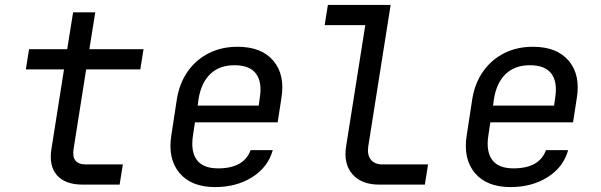

<svg xmlns="http://www.w3.org/2000/svg" viewBox="-20 -750 2440 780"><path d="M316 0Q245 0 211.5 -38Q178 -76 189 -145L240 -468H85L98 -550H253L277 -700H367L343 -550H563L550 -468H330L279 -145Q269 -82 329 -82H479L466 0Z M854 10Q757 10 709 -47.5Q661 -105 676 -200L699 -350Q710 -414 743.5 -461Q777 -508 828.5 -534Q880 -560 945 -560Q1043 -560 1091 -502.5Q1139 -445 1123 -350L1108 -253H772L764 -200Q754 -135 779.5 -100.5Q805 -66 866 -66Q971 -66 998 -140H1088Q1069 -71 1005 -30.5Q941 10 854 10ZM783 -321H1031L1035 -350Q1046 -415 1020.5 -450Q995 -485 933 -485Q872 -485 835 -450Q798 -415 787 -350Z M1521 0Q1448 0 1411.5 -42.5Q1375 -85 1386 -155L1464 -648H1299L1312 -730H1567L1476 -155Q1471 -121 1486.5 -101.5Q1502 -82 1534 -82H1719L1706 0Z M2054 10Q1957 10 1909 -47.5Q1861 -105 1876 -200L1899 -350Q1910 -414 1943.5 -461Q1977 -508 2028.5 -534Q2080 -560 2145 -560Q2243 -560 2291 -502.5Q2339 -445 2323 -350L2308 -253H1972L1964 -200Q1954 -135 1979.5 -100.5Q2005 -66 2066 -66Q2171 -66 2198 -140H2288Q2269 -71 2205 -30.5Q2141 10 2054 10ZM1983 -321H2231L2235 -350Q2246 -415 2220.5 -450Q2195 -485 2133 -485Q2072 -485 2035 -450Q1998 -415 1987 -350Z"/></svg>

Font: NKDuy Mono
Style: Italic
Weight: 400
Italic angle: -9°
Monospace: yes
Designer: NKDuy
Foundry: NKDuy
Version: Version 2.251; ttfautohint (v1.8.4.7-5d5b)